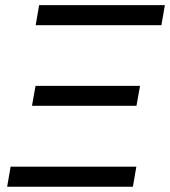

<svg xmlns="http://www.w3.org/2000/svg" viewBox="-20 -713 649 733"><path d="M7.3 0 20.5 -76.7H500.5L487.3 0ZM116.2 -616.7 129.4 -693.4H609.4L596.2 -616.7ZM102.1 -309.1 115.7 -385.3H514.6L501 -309.1Z"/></svg>

Font: Cascadia Code NF SemiLight
Style: Italic
Weight: 350
Italic angle: -10°
Monospace: yes
Designer: Aaron Bell
Foundry: Saja Typeworks
Version: Version 2404.023; ttfautohint (v1.8.4)